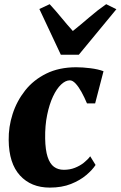

<svg xmlns="http://www.w3.org/2000/svg" viewBox="-20 -864 562 895"><path d="M212 10.5Q125 10.5 73.2 -46Q21.5 -102.5 20.5 -211Q19.5 -272.5 38.8 -332.5Q58 -392.5 97 -442Q136 -491.5 195.8 -521Q255.5 -550.5 335.5 -550.5Q365 -550.5 401.2 -546Q437.5 -541.5 462.5 -532L423.5 -382H385.5Q373.5 -410.5 360 -435Q346.5 -459.5 332.5 -474.5Q318.5 -489.5 305.5 -489.5Q285.5 -489.5 264.8 -470Q244 -450.5 227 -414.2Q210 -378 199.8 -328.2Q189.5 -278.5 190.5 -218Q191.5 -164.5 202 -132.5Q212.5 -100.5 231.5 -86.5Q250.5 -72.5 277.5 -72.5Q306 -72.5 329.2 -81.8Q352.5 -91 370.5 -105.2Q388.5 -119.5 400.5 -135.5L425.5 -95Q411 -72.5 382.2 -48Q353.5 -23.5 311 -6.5Q268.5 10.5 212 10.5ZM263.5 -609 163.5 -822 211.5 -844.5Q238 -816 265 -783Q292 -750 319.5 -719.5Q359 -751 396.5 -783.5Q434 -816 475 -844.5L522.5 -821L347.5 -609Z"/></svg>

Font: Merriweather 60pt Black
Style: Italic
Weight: 900
Italic angle: -7.8°
Version: Version 2.101